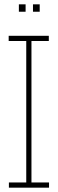

<svg xmlns="http://www.w3.org/2000/svg" viewBox="-20 -865 266 885"><path d="M101 0V-676L124 -700H125V-24L102 0ZM21 0V-24H101V0ZM102 0 125 -24H206V0ZM20 -676V-700H124L101 -676ZM125 -676V-700H205V-676ZM132 -811V-845H163V-811ZM67 -811V-845H98V-811Z"/></svg>

Font: Foldit Thin
Style: Regular
Weight: 100
Designer: Sophia Tai
Foundry: Sophia Tai
Version: Version 1.003